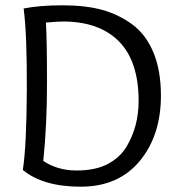

<svg xmlns="http://www.w3.org/2000/svg" viewBox="-20 -693 675 723"><path d="M66 -53Q80 -144 81 -354Q82 -564 69 -661Q129 -673 215.5 -673Q302 -673 364 -656Q426 -639 477.5 -601.5Q529 -564 557.5 -496Q586 -428 586 -333Q586 -183 506 -86.5Q426 10 284 10Q142 10 66 -53ZM153 -608Q157 -539 157 -381Q157 -223 143 -87Q197 -51 268 -51Q339 -51 385 -75Q431 -99 456 -140Q502 -216 502 -313Q502 -462 428 -537Q354 -612 217 -612Q195 -612 153 -608Z"/></svg>

Font: Overlock Mod
Style: Regular
Weight: 400
Designer: Dario Muhafara
Foundry: Dario Manuel Muhafara
Version: Version 1.001